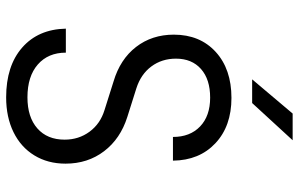

<svg xmlns="http://www.w3.org/2000/svg" viewBox="-198 -788 995 640"><g transform="rotate(90 300.0 -467.5)"><path d="M75 -189H155Q155 -130 194.5 -95.5Q234 -61 304 -61Q370 -61 407.5 -94Q445 -127 445 -185Q445 -232 418.5 -268Q392 -304 346 -318L251 -348Q177 -370 136 -423Q95 -476 95 -549Q95 -636 152.5 -688.5Q210 -741 306 -741Q400 -741 457 -687.5Q514 -634 515 -546H436Q436 -603 401 -636.5Q366 -670 305 -670Q244 -670 209.5 -639.5Q175 -609 175 -556Q175 -509 201 -474Q227 -439 274 -424L369 -394Q442 -371 483.5 -316.5Q525 -262 525 -188Q525 -129 497.5 -84Q470 -39 420 -14.5Q370 10 304 10Q199 10 138 -43.5Q77 -97 75 -189ZM323 -810H244L358 -945H447Z"/></g></svg>

Font: JetBrains Mono Semi Light
Style: Regular
Weight: 350
Monospace: yes
Designer: Philipp Nurullin, Konstantin Bulenkov
Foundry: JetBrains
Version: 2.002